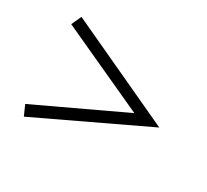

<svg xmlns="http://www.w3.org/2000/svg" viewBox="-98 -675 796 738"><g transform="rotate(30 300.0 -305.5)"><path d="M74.2 -84 54.2 -128.9 435.1 -308.1 54.2 -482.9 74.2 -526.9 545.9 -308.1Z"/></g></svg>

Font: Ethiopic Sadiss
Style: Regular
Weight: 400
Designer: abass alamnehe
Foundry: Senamirmir Project
Version: Version 5.100